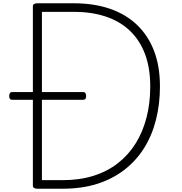

<svg xmlns="http://www.w3.org/2000/svg" viewBox="-20 -1148 1106 1168"><path d="M207 0Q180 0 180 -19V-1109Q180 -1119 187 -1123.5Q194 -1128 208 -1128H430Q550 -1128 646.5 -1095.5Q743 -1063 811.5 -998.5Q880 -934 916.5 -840Q953 -746 953 -622Q953 -514 928.5 -418Q904 -322 855.5 -245.5Q807 -169 735.5 -114Q664 -59 571 -29.5Q478 0 362 0ZM235 -52H360Q464 -52 548.5 -78.5Q633 -105 697.5 -155.5Q762 -206 805.5 -276Q849 -346 871.5 -433.5Q894 -521 894 -622Q894 -736 861.5 -821Q829 -906 768 -963Q707 -1020 621 -1048Q535 -1076 430 -1076H235ZM56 -541Q44 -541 40 -547Q36 -553 36 -563Q36 -574 40 -581Q44 -588 56 -588H485Q496 -588 500 -581Q504 -574 504 -563Q504 -553 500 -547Q496 -541 485 -541Z"/></svg>

Font: Playwrite CL ExtraLight
Style: Regular
Weight: 200
Designer: Veronika Burian, José Scaglione
Foundry: TypeTogether
Version: Version 1.002